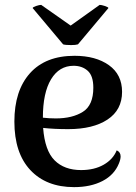

<svg xmlns="http://www.w3.org/2000/svg" viewBox="-20 -755 559 788"><path d="M475 -113Q475 -101 468 -84Q449 -37 400.5 -12Q352 13 284 13Q170 13 104.5 -57Q39 -127 39 -256Q39 -383 103 -454.5Q167 -526 286 -526Q373 -526 427 -487.5Q481 -449 481 -378Q481 -304 421.5 -264.5Q362 -225 260 -225Q202 -225 157 -230Q164 -137 204 -97Q244 -57 313 -57Q367 -57 405.5 -79Q444 -101 459 -138Q475 -131 475 -113ZM156 -272Q182 -269 209 -269Q277 -269 320 -296Q363 -323 363 -395Q363 -444 340 -464.5Q317 -485 282 -485Q223 -485 189.5 -429.5Q156 -374 156 -272ZM270 -650 389 -735Q396 -735 410 -730.5Q424 -726 425 -722L300 -573Q291 -570 272 -570Q248 -570 239 -573L114 -722Q115 -726 128.5 -730.5Q142 -735 149 -735Z"/></svg>

Font: Arima Madurai
Style: Bold
Weight: 700
Designer: Joana Correia and Natanael Gama
Foundry: NDISCOVER
Version: Version 1.019